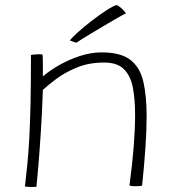

<svg xmlns="http://www.w3.org/2000/svg" viewBox="-20 -739 705 766"><path d="M125.5 6Q121.5 6.5 116.8 6.8Q112 7 107.5 7Q100.5 7 93 6.5Q85.5 6 79.5 5Q84.5 -37 89 -82.5Q93.5 -128 96.8 -186.8Q100 -245.5 101.8 -326.2Q103.5 -407 103.5 -519.5Q109 -520.5 116 -521.5Q123 -522.5 132 -522.5Q136 -522.5 141 -522.5Q146 -522.5 149.5 -521.5Q150.5 -515.5 150.8 -500Q151 -484.5 151 -466.2Q151 -448 151 -434Q175.5 -455.5 213.8 -477.8Q252 -500 297 -515Q342 -530 385.5 -530Q461.5 -530 500 -500.2Q538.5 -470.5 551.8 -413.5Q565 -356.5 565 -274.5Q565 -219 560.2 -149.8Q555.5 -80.5 547 1.5Q538.5 4 521.5 4Q515.5 4 509.2 3.5Q503 3 496.5 1.5Q508 -84.5 513.5 -155Q519 -225.5 519 -281Q519 -343.5 509.8 -390.5Q500.5 -437.5 474 -463.5Q447.5 -489.5 396 -489.5Q334.5 -489.5 286.2 -469.5Q238 -449.5 204 -423.8Q170 -398 151 -380.5Q148 -291 143 -213.8Q138 -136.5 133.2 -79.5Q128.5 -22.5 125.5 6ZM445 -719Q454.5 -715.5 465.2 -705.5Q476 -695.5 482.5 -685.5Q475 -682.5 455 -671.2Q435 -660 409 -644.5Q383 -629 357 -613.5Q331 -598 311.2 -585.8Q291.5 -573.5 284.5 -568.5Q279.5 -570 271 -573Q262.5 -576 258.5 -578Q269 -591 293.5 -612.8Q318 -634.5 347.5 -657.2Q377 -680 403.5 -697.2Q430 -714.5 445 -719Z"/></svg>

Font: Grandstander Thin
Style: Regular
Weight: 100
Designer: Tyler Finck
Foundry: Etcetera Type Co
Version: Version 1.200; ttfautohint (v1.8.3)